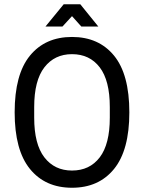

<svg xmlns="http://www.w3.org/2000/svg" viewBox="-20 -872 678 904"><path d="M319 12Q193 12 121 -76.5Q49 -165 49 -343Q49 -522 121 -610Q193 -698 319 -698Q445 -698 517 -610Q589 -522 589 -343Q589 -165 517 -76.5Q445 12 319 12ZM319 -69Q402 -69 449.5 -131Q497 -193 497 -318V-368Q497 -493 449.5 -555Q402 -617 319 -617Q237 -617 189 -555Q141 -493 141 -368V-318Q141 -193 189 -131Q237 -69 319 -69ZM194 -747 280 -852H358L443 -747H363L319 -796L274 -747Z"/></svg>

Font: Archivo Narrow
Style: Regular
Weight: 400
Designer: Hector Gatti
Foundry: Omnibus-Type
Version: Version 3.002